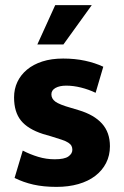

<svg xmlns="http://www.w3.org/2000/svg" viewBox="-20 -720 484 751"><path d="M354 -357Q327 -370 297 -377.5Q267 -385 239 -385Q213 -385 197 -376Q181 -367 181 -351Q181 -334 196.5 -322.5Q212 -311 258 -298L288 -289Q348 -271 379 -236.5Q410 -202 410 -148Q410 -112 395 -82.5Q380 -53 352.5 -32Q325 -11 286.5 0Q248 11 201 11Q150 11 110.5 2Q71 -7 37 -24L69 -131Q98 -116 129.5 -106.5Q161 -97 194 -97Q232 -97 247.5 -108Q263 -119 263 -134Q263 -143 259.5 -149.5Q256 -156 247 -162Q238 -168 221.5 -173.5Q205 -179 179 -187L148 -196Q89 -215 62 -248.5Q35 -282 35 -339Q35 -372 48 -399.5Q61 -427 85.5 -447.5Q110 -468 145.5 -479.5Q181 -491 227 -491Q273 -491 312.5 -482.5Q352 -474 384 -459ZM228 -546H126L196 -700H339Z"/></svg>

Font: Mukta Mahee ExtraBold
Style: Regular
Weight: 800
Designer: Shuchita Grover, Noopur Datye, Girish Dalvi, Yashodeep Gholap
Foundry: Ek Type
Version: Version 2.538;PS 1.000;hotconv 16.6.51;makeotf.lib2.5.65220;